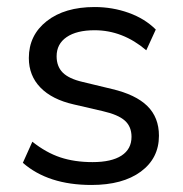

<svg xmlns="http://www.w3.org/2000/svg" viewBox="-20 -519 520 546"><path d="M45 -56 72 -116Q111 -85 151.5 -71.5Q192 -58 243 -58Q297 -58 325.5 -76.5Q354 -95 354 -130Q354 -159 335 -176Q316 -193 272 -203L190 -222Q128 -236 95 -270Q62 -304 62 -354Q62 -419 113 -459Q164 -499 249 -499Q300 -499 346 -482.5Q392 -466 423 -435L396 -376Q329 -433 249 -433Q198 -433 169.5 -413.5Q141 -394 141 -359Q141 -330 158.5 -312.5Q176 -295 215 -286L298 -266Q366 -250 399 -217.5Q432 -185 432 -133Q432 -69 380.5 -31Q329 7 240 7Q117 7 45 -56Z"/></svg>

Font: wassup Sans
Style: Regular
Weight: 400
Version: Version 2.001